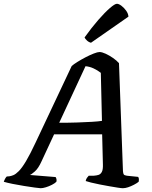

<svg xmlns="http://www.w3.org/2000/svg" viewBox="-57 -995 801 1015"><path d="M158 0Q151 0 126.5 -3.5Q102 -7 70 -12Q38 -17 9 -23Q-20 -29 -37 -34Q-34 -43 -29.5 -51Q-25 -59 -21 -62L-8 -63Q1 -64 13.5 -69Q26 -74 42.5 -90.5Q59 -107 80.5 -143Q102 -179 131 -241L322 -646Q332 -655 352 -667.5Q372 -680 395 -692Q418 -704 438.5 -712Q459 -720 469 -720Q482 -720 501.5 -711Q521 -702 540.5 -688.5Q560 -675 572 -661L593 -91Q594 -77 597.5 -72.5Q601 -68 614 -66L673 -60Q676 -57 677 -50.5Q678 -44 676 -34Q666 -26 650.5 -18Q635 -10 620 -5Q605 0 592 0Q585 0 565.5 -3Q546 -6 520.5 -10.5Q495 -15 469.5 -20Q444 -25 424 -30Q404 -35 396 -38Q398 -48 402.5 -54.5Q407 -61 412 -66H438Q453 -67 464 -70.5Q475 -74 481.5 -86.5Q488 -99 487 -126L483 -285H229L163 -143Q146 -105 127 -88.5Q108 -72 101 -70L237 -59Q240 -55 241.5 -48Q243 -41 241 -34Q233 -26 217.5 -18Q202 -10 185.5 -5Q169 0 158 0ZM256 -346Q308 -346 352 -347.5Q396 -349 429.5 -351Q463 -353 482 -356L476 -610Q458 -624 437.5 -633.5Q417 -643 395 -645ZM424 -769Q412 -772 402.5 -781Q393 -790 390 -797Q428 -850 462.5 -889.5Q497 -929 523.5 -952Q550 -975 561 -975Q571 -975 585 -964.5Q599 -954 610 -938.5Q621 -923 622 -907Z"/></svg>

Font: Texturina 12pt SemiBold
Style: Italic
Weight: 600
Italic angle: -11°
Version: Version 1.002